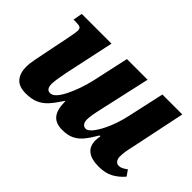

<svg xmlns="http://www.w3.org/2000/svg" viewBox="-87 -809 1091 1091"><g transform="rotate(45 458.5 -263.0)"><path d="M634 -83Q634 -97 638 -119H631Q603 -71 580.5 -44.5Q558 -18 529.5 -4.5Q501 9 459 9Q406 9 381.5 -20.5Q357 -50 356 -110V-119H353Q321 -70 297 -44Q273 -18 242 -4.5Q211 9 165 9Q109 9 84.5 -21Q60 -51 60 -99Q60 -128 68 -167Q76 -206 77 -212L112 -385Q123 -440 123 -453Q123 -469 114 -474.5Q105 -480 82 -480H61L71 -536H310L246 -237Q231 -162 231 -134Q231 -90 262 -90Q296 -90 331 -160Q366 -230 386 -317L434 -536H600L533 -236Q516 -162 516 -134Q516 -112 525 -101Q534 -90 548 -90Q567 -90 590.5 -121.5Q614 -153 635 -203Q656 -253 668 -306L719 -536H879L811 -210Q803 -176 800 -156Q797 -136 797 -116Q797 -97 806 -85.5Q815 -74 829 -74Q842 -74 853.5 -79.5Q865 -85 881 -97L905 -62Q877 -29 841 -9.5Q805 10 753 10Q634 10 634 -83Z"/></g></svg>

Font: Noto Serif NarrowExtraBold
Style: Italic
Weight: 800
Width: 4
Italic angle: -12°
Designer: Monotype Design Team
Foundry: Monotype Imaging Inc.
Version: Version 1.001